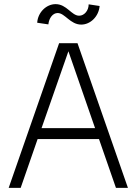

<svg xmlns="http://www.w3.org/2000/svg" viewBox="-20 -909 661 929"><path d="M22 0H80L162 -236H459L541 0H599L355 -700H266ZM373 -790C418 -790 458 -830 462 -880L409 -888C409 -858 388 -833 363 -833C326 -833 303 -889 249 -889C204 -889 163 -849 160 -799L214 -791C217 -821 235 -846 259 -846C294 -846 320 -790 373 -790ZM181 -289 311 -661 440 -289Z"/></svg>

Font: Uncut Sans Light
Style: Regular
Weight: 300
Designer: Kasper Nordkvist
Foundry: UNCUT.wtf
Version: Version 1.304;Glyphs 3.2 (3246)